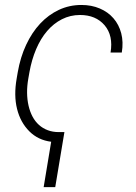

<svg xmlns="http://www.w3.org/2000/svg" viewBox="-20 -574 557 789"><path d="M48.7 -252.5 52.9 -277Q63.6 -338.8 87.4 -389.7Q111.2 -440.7 145.2 -477.1Q179.3 -513.5 222.3 -533.6Q265.3 -553.6 314.6 -553.6Q356.2 -553.6 389.9 -539.2Q423.7 -524.9 446.2 -498.9Q468.8 -473 478.2 -437.1Q487.6 -401.3 480.5 -358H434.3Q446 -427.6 409.8 -470.2Q373.6 -512.4 308.9 -512.4Q268.8 -512.4 234.6 -495Q200.3 -477.6 173.7 -446.6Q147 -415.5 128.6 -372.2Q110.1 -328.8 100.9 -277L96.6 -252.5Q90.9 -220.5 91.3 -192.6Q91.6 -164.8 97.3 -139.9Q103 -115.1 113.6 -95Q124.3 -74.9 140.1 -60.7Q155.9 -46.5 176.3 -38.9Q196.7 -31.2 221.6 -31.2H244.7L207 195H159.4L190.3 8.5Q136.7 1.8 100.5 -34.4Q63.9 -71 50.1 -126.4Q36.2 -181.8 48.7 -252.5Z"/></svg>

Font: Inter P Extra Light
Style: Italic
Weight: 200
Italic angle: 9.39999°
Designer: Rasmus Andersson
Foundry: rsms
Version: Version 3.018;git-588b23468